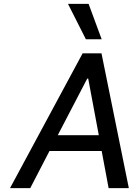

<svg xmlns="http://www.w3.org/2000/svg" viewBox="-20 -977 718 997"><path d="M508 -193H237L137 0H32L409 -700H507L649 0H544ZM493 -275 438 -569H433L280 -275ZM333 -957H440L508 -773H426Z"/></svg>

Font: Be Vietnam Medium
Style: Italic
Weight: 500
Italic angle: -9.444°
Designer: Gabriel Lam
Foundry: TypeRant
Version: Version 3.000